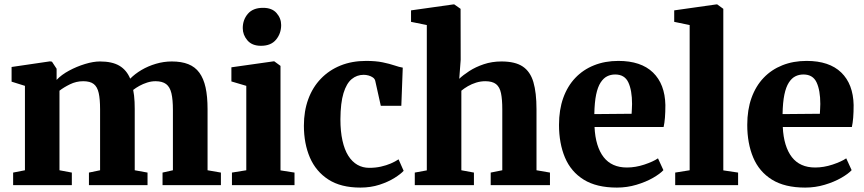

<svg xmlns="http://www.w3.org/2000/svg" viewBox="-20 -839 3916 870"><path d="M39.5 0V-57L93 -67.5V-450L32.5 -469V-535.5L206.5 -561L215.5 -559.5L236.5 -527.5V-477Q258 -500 292.8 -518.8Q327.5 -537.5 365.2 -549Q403 -560.5 433 -560.5Q488 -560.5 520.8 -541.2Q553.5 -522 570 -482.5Q591 -504 621 -521.8Q651 -539.5 686.5 -550Q722 -560.5 758.5 -560.5Q802.5 -560.5 833.2 -548.2Q864 -536 883.2 -509.8Q902.5 -483.5 911.5 -442.8Q920.5 -402 920.5 -344.5V-67.5L981 -57V0H716.5V-57L763.5 -67.5V-341Q763.5 -387.5 756.8 -416.2Q750 -445 732.8 -458Q715.5 -471 684.5 -471Q666 -471 647 -465Q628 -459 611.8 -450Q595.5 -441 583.5 -431.5Q586 -419.5 587.5 -405.8Q589 -392 589.8 -377Q590.5 -362 590.5 -346V-67.5L648.5 -57V0H383V-57L433.5 -67.5V-344Q433.5 -390 427.2 -417.8Q421 -445.5 404.8 -458.2Q388.5 -471 357 -471Q325.5 -471 297 -457Q268.5 -443 249.5 -428V-67.5L305.5 -57V0Z M1031 0V-57L1096 -67.5V-450L1028.5 -470V-534L1219 -561H1223L1251 -540.5V-67L1314.5 -57V0ZM1162 -631.5Q1122 -631.5 1101 -656.2Q1080 -681 1080 -711.5Q1080 -749.5 1103.2 -776.5Q1126.5 -803.5 1171.5 -803.5H1172.5Q1212.5 -803.5 1233.2 -779.8Q1254 -756 1254 -725.5Q1254 -687.5 1231 -659.5Q1208 -631.5 1163 -631.5Z M1613 11Q1524.5 11 1468 -25.5Q1411.5 -62 1384.2 -125.2Q1357 -188.5 1357 -269.5Q1357 -335.5 1376.8 -389.5Q1396.5 -443.5 1433.8 -482.2Q1471 -521 1522.8 -542Q1574.5 -563 1639 -563Q1683 -563 1714.2 -556.5Q1745.5 -550 1767.5 -542.5Q1789.5 -535 1805 -532.5L1798.5 -359.5H1705.5L1680.5 -472Q1678.5 -481.5 1669.8 -487.8Q1661 -494 1649.8 -497Q1638.5 -500 1628 -500Q1597 -500 1573.5 -480.5Q1550 -461 1536.5 -417Q1523 -373 1522.5 -299Q1522.5 -243.5 1531.8 -202Q1541 -160.5 1558.2 -133.2Q1575.5 -106 1599.5 -92.2Q1623.5 -78.5 1653 -78.5Q1681.5 -78.5 1706 -84Q1730.5 -89.5 1750.8 -98.2Q1771 -107 1786 -117L1809 -65Q1796.5 -51 1768 -33Q1739.5 -15 1699.8 -2Q1660 11 1613 11Z M1914 -67V-725.5L1842.5 -740V-792L2034 -819H2038.5L2067 -799L2067.5 -568.5L2061 -482Q2078 -498.5 2106.5 -517Q2135 -535.5 2172.2 -548Q2209.5 -560.5 2252.5 -560.5Q2314.5 -560.5 2348.8 -537.5Q2383 -514.5 2397 -466.8Q2411 -419 2411 -344V-67.5L2472 -57V0H2203.5V-57L2256 -67.5V-344Q2256 -388.5 2250.2 -416.5Q2244.5 -444.5 2227.8 -457.8Q2211 -471 2179 -471Q2158 -471 2137.8 -464.8Q2117.5 -458.5 2100.2 -448.5Q2083 -438.5 2070.5 -428V-67.5L2127.5 -57V0H1859.5V-57Z M2775.5 11Q2683 11 2625 -25Q2567 -61 2540 -125.2Q2513 -189.5 2513 -273Q2513 -341.5 2532.2 -395.2Q2551.5 -449 2587 -486.2Q2622.5 -523.5 2672 -543.2Q2721.5 -563 2782 -563Q2884.5 -563 2938.8 -510.5Q2993 -458 2995 -363Q2995 -330 2993 -305.5Q2991 -281 2987 -263.5H2674Q2676 -219 2686.5 -184.8Q2697 -150.5 2715.2 -127Q2733.5 -103.5 2759.8 -91.8Q2786 -80 2821 -80Q2859.5 -80 2899.5 -93.2Q2939.5 -106.5 2961.5 -121.5L2986 -68Q2971 -51.5 2938.8 -33Q2906.5 -14.5 2864 -1.8Q2821.5 11 2775.5 11ZM2673 -322 2842 -323.5Q2842.5 -334.5 2843.2 -345.8Q2844 -357 2844 -368Q2844 -429.5 2827.2 -465.5Q2810.5 -501.5 2767.5 -501.5Q2747.5 -501.5 2731 -493.2Q2714.5 -485 2701.5 -465Q2688.5 -445 2681.2 -410.2Q2674 -375.5 2673 -322Z M3105 -67.5V-725.5L3035 -740V-792L3225.5 -819H3230L3257.5 -799V-67L3324.5 -57V0H3039.5V-57Z M3628.5 11Q3536 11 3478 -25Q3420 -61 3393 -125.2Q3366 -189.5 3366 -273Q3366 -341.5 3385.2 -395.2Q3404.5 -449 3440 -486.2Q3475.5 -523.5 3525 -543.2Q3574.5 -563 3635 -563Q3737.5 -563 3791.8 -510.5Q3846 -458 3848 -363Q3848 -330 3846 -305.5Q3844 -281 3840 -263.5H3527Q3529 -219 3539.5 -184.8Q3550 -150.5 3568.2 -127Q3586.5 -103.5 3612.8 -91.8Q3639 -80 3674 -80Q3712.5 -80 3752.5 -93.2Q3792.5 -106.5 3814.5 -121.5L3839 -68Q3824 -51.5 3791.8 -33Q3759.5 -14.5 3717 -1.8Q3674.5 11 3628.5 11ZM3526 -322 3695 -323.5Q3695.5 -334.5 3696.2 -345.8Q3697 -357 3697 -368Q3697 -429.5 3680.2 -465.5Q3663.5 -501.5 3620.5 -501.5Q3600.5 -501.5 3584 -493.2Q3567.5 -485 3554.5 -465Q3541.5 -445 3534.2 -410.2Q3527 -375.5 3526 -322Z"/></svg>

Font: Merriweather 36pt ExtraBold
Style: Regular
Weight: 800
Designer: Eben Sorkin
Foundry: Eben Sorkin
Version: Version 2.100